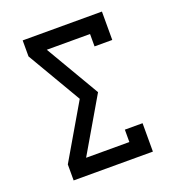

<svg xmlns="http://www.w3.org/2000/svg" viewBox="-133 -841 866 947"><g transform="rotate(-20 300.0 -367.5)"><path d="M92 0V-84L258 -368L92 -651V-735H508V-586H415V-651H188L354 -368L188 -84H415V-149H508V0Z"/></g></svg>

Font: Iosevka Etoile Medium
Style: Regular
Weight: 500
Designer: Belleve Invis
Foundry: Belleve Invis
Version: Version 22.1.2; ttfautohint (v1.8.4)